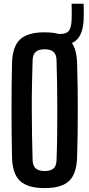

<svg xmlns="http://www.w3.org/2000/svg" viewBox="-20 -978 468 1007"><path d="M214 8.5Q124 8.5 84.2 -29.8Q44.5 -68 43 -157Q41.5 -217 41 -278Q40.5 -339 40.5 -400.2Q40.5 -461.5 41 -522.2Q41.5 -583 43 -643.5Q44.5 -732 84.2 -770.2Q124 -808.5 214 -808.5Q304 -808.5 343.2 -770.2Q382.5 -732 384.5 -643.5Q386.5 -582.5 387.2 -521.5Q388 -460.5 388 -399.5Q388 -338.5 387.2 -277.8Q386.5 -217 384.5 -157Q382.5 -68 343.2 -29.8Q304 8.5 214 8.5ZM214 -81Q246 -81 261 -94.8Q276 -108.5 276.5 -138Q279 -200 279.8 -266.8Q280.5 -333.5 280.5 -401.5Q280.5 -469.5 279.5 -535.5Q278.5 -601.5 276.5 -662.5Q276 -692 260.8 -705.8Q245.5 -719.5 214 -719.5Q182.5 -719.5 167.2 -705.8Q152 -692 151 -662.5Q149 -601.5 147.8 -535.5Q146.5 -469.5 146.8 -401.5Q147 -333.5 148 -266.8Q149 -200 151 -138Q152 -108.5 167.2 -94.8Q182.5 -81 214 -81ZM298.5 -742Q294.5 -742 289.2 -742.5Q284 -743 277 -744L276.5 -800Q285.5 -800 290 -800Q294.5 -800 298.5 -800Q329 -800.5 341.2 -816.2Q353.5 -832 355.5 -871.5Q356 -881 356.2 -898Q356.5 -915 356.2 -932Q356 -949 355.5 -958.5H418.5Q419 -949 419.2 -932Q419.5 -915 419.2 -898Q419 -881 418.5 -871.5Q414.5 -804 386.2 -773Q358 -742 298.5 -742Z"/></svg>

Font: Big Shoulders Display Thin
Style: Bold
Weight: 700
Version: Version 2.002